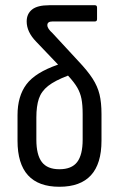

<svg xmlns="http://www.w3.org/2000/svg" viewBox="-20 -706 455 734"><path d="M207 8Q47 8 47 -168V-266Q47 -338 81 -383.5Q115 -429 202 -459L118 -547Q82 -584 82 -624Q82 -653 102.5 -669.5Q123 -686 168 -686H343Q351 -686 351 -677V-633Q351 -624 343 -624H181Q161 -624 161 -610Q161 -603 166 -595.5Q171 -588 181 -579L279 -473Q315 -435 334 -405.5Q353 -376 360.5 -345Q368 -314 368 -270V-168Q368 8 207 8ZM119 -172Q119 -114 140 -86.5Q161 -59 207 -59Q254 -59 275 -86.5Q296 -114 296 -172V-270Q296 -305 291.5 -328Q287 -351 275.5 -371Q264 -391 240 -417Q190 -398 164 -377.5Q138 -357 128.5 -328.5Q119 -300 119 -257Z"/></svg>

Font: Sofia Sans Cond
Style: Regular
Weight: 400
Width: 3
Designer: Botio Nikoltchev, Ani Petrova
Foundry: lettersoup
Version: Version 4.100; ttfautohint (v1.8.3)